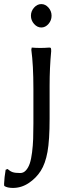

<svg xmlns="http://www.w3.org/2000/svg" viewBox="-65 -675 350 949"><path d="M103.5 -556.6Q87.9 -574.2 87.9 -597.2Q87.9 -620.1 103.5 -637.5Q119.1 -654.8 139.2 -654.8Q159.2 -654.8 174.6 -637.5Q189.9 -620.1 189.9 -597.2Q189.9 -574.2 174.6 -556.6Q159.2 -539.1 139.2 -539.1Q119.1 -539.1 103.5 -556.6ZM180.2 -251V-88.9Q180.2 18.1 169.7 75.9Q159.2 133.8 136.2 169.9Q113.3 205.6 77.1 229.7Q41 253.9 -1 253.9Q-29.3 253.9 -43.9 244.1L-44.9 234.9Q-43.5 201.2 -37.1 164.1L-27.8 160.2Q-14.6 171.9 -2.2 176Q10.3 180.2 35.2 180.2Q51.3 180.2 63.2 167Q75.2 153.8 82.3 132.6Q89.4 111.3 93.5 78.1Q97.7 44.9 98.9 12Q100.1 -21 100.1 -64.9V-235.8Q100.1 -354 89.8 -429.2L91.8 -439.9Q111.3 -438 134.8 -438Q154.8 -438 179.2 -439.9Q185.1 -439.9 186.5 -437Q188 -434.1 188 -421.9Q180.2 -340.3 180.2 -251Z"/></svg>

Font: Linear Smooth Low Contrast
Style: Regular
Weight: 500
Designer: Philipp H. Poll, Flanker
Foundry: Philipp H. Poll, reworked by Flanker
Version: Version 1.010 | FøM Fix